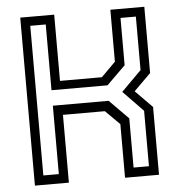

<svg xmlns="http://www.w3.org/2000/svg" viewBox="-51 -749 751 797"><g transform="rotate(-5 324.5 -350.0)"><path d="M62.5 0V-700H204V-424H378.5L438 -483.5V-700H579.5V-424L509 -354L579.5 -282.5V0H438V-223.5L378.5 -282.5H204V0ZM101 -39H165.5V-324H398L477 -244V-39H541V-270L457.5 -356L541 -439.5V-662.5H477V-465.5L399 -388.5H165.5V-662.5H101Z"/></g></svg>

Font: Tourney
Style: Regular
Weight: 400
Designer: Tyler Finck
Foundry: Etcetera Type Co
Version: Version 1.015